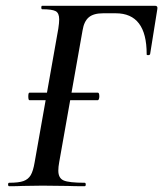

<svg xmlns="http://www.w3.org/2000/svg" viewBox="-20 -645 565 665"><path d="M78 -311Q78 -324 82 -324H319Q324 -324 324 -311Q324 -306 322.5 -302Q321 -298 319 -298H82Q78 -298 78 -311ZM12 -12Q45 -12 61.5 -18Q78 -24 86.5 -38.5Q95 -53 100 -83L182 -546Q185 -566 185 -578Q185 -600 172.5 -606.5Q160 -613 126 -613Q123 -613 123 -619Q123 -625 126 -625H517Q527 -625 525 -614L500 -458Q499 -454 493 -454Q487 -454 488 -458Q488 -599 381 -599H337Q304 -599 287.5 -585Q271 -571 266 -540L185 -83Q182 -67 182 -54Q182 -28 200.5 -20Q219 -12 273 -12Q277 -12 277 -6Q277 0 273 0Q235 0 214 -1L127 -2L58 -1Q41 0 12 0Q8 0 8 -6Q8 -12 12 -12Z"/></svg>

Font: Cormorant Infant SemiBold
Style: Italic
Weight: 600
Italic angle: -10°
Designer: Christian Thalmann (Catharsis Fonts)
Foundry: Catharsis Fonts
Version: Version 4.000